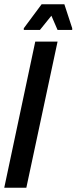

<svg xmlns="http://www.w3.org/2000/svg" viewBox="-30 -884 360 904"><path d="M-10 0 136 -688H241L94 0ZM82 -743V-751L166 -864H273L310 -751V-743H241L212 -810L158 -743Z"/></svg>

Font: Saira Ultra Condensed
Style: Bold Italic
Weight: 700
Width: 1
Italic angle: -12°
Designer: Hector Gatti with collaboration of the Omnibus-Type team
Foundry: Omnibus-Type
Version: Version 1.001; ttfautohint (v1.8)